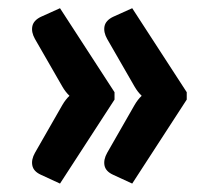

<svg xmlns="http://www.w3.org/2000/svg" viewBox="-20 -498 506 456"><path d="M54 -62ZM252 -279V-261.5L122.5 -62L77 -83Q59.5 -91 56.8 -105Q54 -119 63 -135L128 -248.5Q135.5 -261.5 145 -270.5Q135.5 -279.5 128 -292.5L63 -405.5Q54 -421.5 56.8 -435.5Q59.5 -449.5 77 -458L122.5 -478.5ZM423.5 -279V-261.5L294 -62L248.5 -83Q231 -91 228.2 -105Q225.5 -119 234.5 -135L299.5 -248.5Q307 -261.5 316.5 -270.5Q307 -279.5 299.5 -292.5L234.5 -405.5Q225.5 -421.5 228.2 -435.5Q231 -449.5 248.5 -458L294 -478.5Z"/></svg>

Font: Lato Heavy
Style: Regular
Weight: 800
Designer: Lukasz Dziedzic
Foundry: tyPoland Lukasz Dziedzic
Version: Version 2.007; 2014-02-27